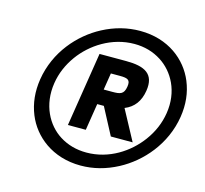

<svg xmlns="http://www.w3.org/2000/svg" viewBox="-111 -816 1106 1037"><g transform="rotate(15 442.0 -297.0)"><path d="M424.8 96C495.5 96 564.1 78.3 630.7 43C747.4 -18.9 854.1 -139.5 879.2 -298C890.4 -368.7 883.5 -434.3 858.4 -495C814.3 -601.7 707.1 -690 549.3 -690C478 -690 409 -672.5 342.5 -637.5C225.7 -576.1 119.3 -456.3 94.2 -298C83 -227.3 89.8 -161.7 114.5 -101C158.1 6.1 266.4 96 424.8 96ZM436.8 20C380.8 20 330.9 6.2 286.9 -21.5C209.2 -70.4 153.1 -170.9 173.2 -298C182.1 -354 204.2 -406.5 239.6 -455.5C301.8 -541.5 410.6 -614 537.2 -614C593.2 -614 643.3 -599.8 687.5 -571.5C764.5 -522.1 821.1 -424 801.2 -298C792 -240 769.2 -186.3 732.7 -137C669.3 -51.2 563.5 20 436.8 20ZM517.2 -513H368.2L302.5 -98H402.5L426.3 -248H463.3L542.5 -98H664.5L574.1 -266C624.6 -286 654.6 -326 664.1 -386C679.6 -483.4 621.6 -513 517.2 -513ZM559.3 -381C552.3 -336.6 531.4 -333 486.7 -333H439.7L454.6 -427H505.6C550.7 -427 565.4 -419.3 559.3 -381Z"/></g></svg>

Font: Fog Sans
Style: It
Weight: 700
Foundry: Intel Corporation
Version: Version 1.00